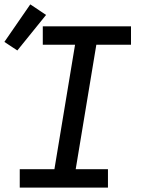

<svg xmlns="http://www.w3.org/2000/svg" viewBox="-39 -855 659 875"><path d="M51 0V-84H209L303 -651H156V-735H558V-651H400L306 -84H453V0ZM40 -625 -19 -664 99 -835 171 -787Z"/></svg>

Font: Iosevka SS04 Medium Extended
Style: Italic
Weight: 500
Width: 7
Italic angle: -9°
Monospace: yes
Designer: Belleve Invis
Foundry: Belleve Invis
Version: Version 19.0.0; ttfautohint (v1.8.4)